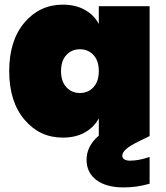

<svg xmlns="http://www.w3.org/2000/svg" viewBox="-20 -591 720 834"><path d="M252.9 -570.8Q308.1 -570.8 348.4 -548.3Q388.7 -525.9 409.2 -486.8V-564H629.9V0L586.9 21Q545.9 41 528.6 55.9Q511.2 70.8 511.2 85.9Q511.2 95.2 520 101.1Q528.8 106.9 544.9 106.9Q582 106.9 629.9 90.8V207Q575.2 223.1 517.1 223.1Q441.4 223.1 398.7 190.9Q356 158.7 356 103Q356 43.5 409.2 -2V-77.1Q388.7 -38.1 348.4 -15.6Q308.1 6.8 252.9 6.8Q152.3 6.8 86.2 -71.3Q20 -149.4 20 -282.2Q20 -415 86.2 -492.9Q152.3 -570.8 252.9 -570.8ZM386 -212.2Q409.2 -237.3 409.2 -282.2Q409.2 -327.1 386 -352.1Q362.8 -377 327.1 -377Q291.5 -377 268.3 -352.1Q245.1 -327.1 245.1 -282.2Q245.1 -237.3 268.3 -212.2Q291.5 -187 327.1 -187Q362.8 -187 386 -212.2Z"/></svg>

Font: SVN-Poppins Black
Style: Regular
Weight: 900
Designer: Ninad Kale (Devanagari), Jonny Pinhorn (Latin)
Foundry: Indian Type Foundry
Version: Version 3.002 2017